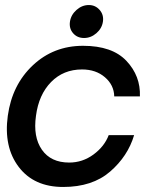

<svg xmlns="http://www.w3.org/2000/svg" viewBox="-20 -737 609 763"><path d="M333 -717Q359 -717 376 -697.5Q393 -678 389 -651Q385 -624 363 -605Q341 -586 314 -586Q287 -586 270.5 -605Q254 -624 258 -651Q262 -678 284 -697.5Q306 -717 333 -717ZM11 -277Q28 -400 110.5 -477.5Q193 -555 310 -555Q426 -555 482.5 -495Q539 -435 536 -354H434Q433 -399 397 -430Q361 -461 306 -461Q232 -461 183 -411Q134 -361 123 -277Q111 -193 146.5 -142Q182 -91 255 -91Q308 -91 351.5 -123Q395 -155 412 -200H513Q488 -116 417.5 -55Q347 6 231 6Q115 6 54.5 -73.5Q-6 -153 11 -277Z"/></svg>

Font: Oakes Grotesk Medium
Style: Italic
Weight: 500
Italic angle: -8°
Designer: Samuel Oakes
Foundry: Samuel Oakes
Version: Version 1.000;PS 001.000;hotconv 1.0.88;makeotf.lib2.5.64775